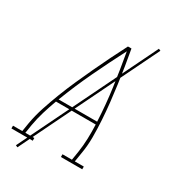

<svg xmlns="http://www.w3.org/2000/svg" viewBox="-250 -914 964 1092"><g transform="rotate(30 231.5 -368.0)"><path d="M-37 0V-18H24L33 -74Q43 -131 61.5 -187Q80 -243 101.5 -298.5Q123 -354 147.5 -409Q172 -464 197.5 -518.5Q223 -573 249.5 -627Q276 -681 304 -735H327Q337 -681 345.5 -627Q354 -573 361.5 -518.5Q369 -464 375 -409Q381 -354 384.5 -298.5Q388 -243 388 -186.5Q388 -130 378 -74L369 -18H428V0H288V-18H350L359 -74Q366 -120 367.5 -166.5Q369 -213 367 -259H106Q89 -213 75 -166.5Q61 -120 53 -74L44 -18H103V0ZM113 -277H366Q361 -386 346 -494Q331 -602 312 -708Q257 -602 206 -494.5Q155 -387 113 -277ZM46 76 33 70 463 -812 476 -806Z"/></g></svg>

Font: Iosevka Curly Slab ThObl
Style: Regular
Weight: 100
Italic angle: -9°
Monospace: yes
Designer: Belleve Invis
Foundry: Belleve Invis
Version: Version 11.0.0; ttfautohint (v1.8.3)